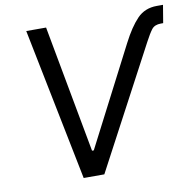

<svg xmlns="http://www.w3.org/2000/svg" viewBox="-81 -820 918 903"><g transform="rotate(-10 377.5 -368.5)"><path d="M558.6 -590.3Q594.7 -660.6 631.6 -699Q668.5 -737.3 726.1 -737.3H755.4L741.2 -652.3H730Q700.2 -652.3 686 -633.8Q671.9 -615.2 652.8 -579.1L345.2 0H246.6L100.6 -727.5H195.3L307.6 -119.6H315.9Z"/></g></svg>

Font: Inter
Style: Italic
Weight: 400
Italic angle: -9.3988°
Designer: Rasmus Andersson
Foundry: rsms
Version: Version 4.001;git-66647c0bb